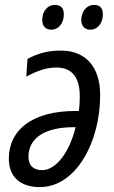

<svg xmlns="http://www.w3.org/2000/svg" viewBox="-20 -752 464 782"><path d="M190 -631C217 -631 240 -656 240 -694C240 -718 228 -732 204 -732C171 -732 152 -703 152 -671C152 -645 166 -631 190 -631ZM348 -631C376 -631 399 -656 399 -694C399 -718 387 -732 364 -732C331 -732 311 -703 311 -671C311 -645 326 -631 348 -631ZM142 10C289 10 388 -172 388 -365C388 -478 330 -546 228 -546C173 -546 133 -534 92 -512L87 -440C133 -464 168 -477 210 -477C274 -477 305 -436 305 -359C305 -340 304 -320 301 -300H288C107 -300 16 -220 16 -106C16 -32 62 10 142 10ZM152 -59C114 -59 96 -80 96 -113C96 -193 167 -234 281 -234H288C262 -128 206 -59 152 -59Z"/></svg>

Font: Noto Sans Display SemiCondensed
Style: Italic
Weight: 400
Width: 4
Italic angle: -12°
Designer: Monotype Design Team
Foundry: Monotype Imaging Inc.
Version: Version 1.900